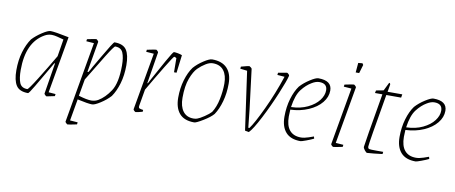

<svg xmlns="http://www.w3.org/2000/svg" viewBox="-68 -891 3205 1352"><g transform="rotate(10 1534.5 -214.5)"><path d="M289 -22 339 -18 337 -3Q330 -2 322.5 0Q315 2 308 3Q284 9 279 9Q276 9 268.5 1.5Q261 -6 262 -8L298 -230H293Q286 -216 278 -204Q221 -106 187 -48.5Q153 9 147 9Q85 9 61.5 -27.5Q38 -64 38 -136Q38 -208 55.5 -267Q73 -326 102 -367Q130 -397 170 -423Q210 -449 228 -449Q258 -449 360 -428ZM307 -283 327 -406Q302 -413 279.5 -418.5Q257 -424 241 -424Q214 -424 190 -410Q68 -341 68 -143Q68 -84 81.5 -51Q95 -18 137 -18Q145 -18 200 -106Q255 -194 307 -283Z M795 -304Q795 -232 777.5 -173Q760 -114 732 -74Q704 -43 663.5 -17Q623 9 605 9Q576 9 499 -8L472 147L527 151L525 166Q468 178 459 178Q456 178 448.5 170.5Q441 163 442 161L543 -418L488 -422L490 -437Q547 -449 555 -449Q558 -449 565 -441.5Q572 -434 571 -432L533 -211H540Q547 -222 552.5 -232Q558 -242 562 -250Q575 -272 608 -329Q641 -386 661 -417.5Q681 -449 685 -449Q748 -449 771.5 -413Q795 -377 795 -304ZM765 -297Q765 -355 751 -388Q737 -421 695 -421Q687 -421 638 -342Q589 -263 524 -155L503 -35Q562 -17 594 -17Q621 -17 643 -30Q689 -57 727 -114.5Q765 -172 765 -297Z M1168 -442 1152 -314H1134L1133 -415Q1122 -422 1117 -422Q1112 -422 1060.5 -337.5Q1009 -253 954 -158L934 -42Q933 -38 933 -32Q933 -24 939 -21Q945 -18 966 -15L965 -2Q952 2 937.5 5Q923 8 916 9Q913 9 906 2.5Q899 -4 899 -8L971 -418L916 -422L918 -437Q975 -449 983 -449Q986 -449 993 -441.5Q1000 -434 999 -432L962 -206H966L983 -238Q1021 -308 1062 -381Q1103 -454 1109 -454Q1120 -454 1138.5 -450.5Q1157 -447 1168 -442Z M1194 -144Q1194 -212 1211.5 -270.5Q1229 -329 1257 -367Q1284 -398 1324 -424Q1364 -450 1383 -450Q1454 -450 1490.5 -411.5Q1527 -373 1527 -301Q1527 -233 1510.5 -174Q1494 -115 1467 -75Q1446 -50 1397.5 -20.5Q1349 9 1335 9Q1263 9 1228.5 -31Q1194 -71 1194 -144ZM1351 -21Q1369 -27 1401 -48.5Q1433 -70 1447 -86Q1473 -126 1485 -184.5Q1497 -243 1497 -297Q1497 -356 1471 -390Q1445 -424 1393 -424Q1369 -424 1342 -407Q1314 -390 1289.5 -365.5Q1265 -341 1244.5 -287Q1224 -233 1224 -148Q1224 -86 1250 -51.5Q1276 -17 1325 -17Q1340 -17 1351 -21Z M1698 4 1639 -414 1589 -420 1591 -435Q1643 -449 1649 -449Q1651 -449 1659 -443Q1667 -437 1668 -433L1703 -151L1717 -20H1725Q1755 -60 1809.5 -175.5Q1864 -291 1906 -418L1854 -422L1856 -438Q1917 -449 1919 -449Q1922 -449 1929.5 -442Q1937 -435 1936 -430Q1928 -395 1887.5 -297.5Q1847 -200 1800 -109Q1753 -18 1726 9Z M1986 -197Q1984 -167 1984 -148Q1984 -83 2012 -50Q2040 -17 2093 -17Q2116 -17 2147 -27.5Q2178 -38 2183 -40L2187 -25Q2167 -15 2134.5 -3Q2102 9 2095 9Q2024 9 1989 -30.5Q1954 -70 1954 -142Q1954 -211 1971.5 -270Q1989 -329 2017 -367Q2045 -398 2085 -423.5Q2125 -449 2143 -449Q2240 -449 2240 -378Q2240 -332 2207 -291.5Q2174 -251 2115.5 -225.5Q2057 -200 1986 -197ZM1988 -216Q2055 -218 2106 -242.5Q2157 -267 2184 -302.5Q2211 -338 2211 -374Q2211 -424 2154 -424Q2130 -424 2102 -407Q2064 -385 2032 -343.5Q2000 -302 1988 -216Z M2312 -8 2384 -418 2329 -422 2331 -437Q2388 -449 2397 -449Q2400 -449 2407.5 -441.5Q2415 -434 2414 -432L2342 -22L2397 -18L2395 -3Q2338 9 2329 9Q2326 9 2319 2.5Q2312 -4 2312 -8ZM2400 -604 2430 -607 2437 -596 2419 -535H2394Z M2542 -30Q2543 -49 2606 -416H2553L2557 -435L2610 -445L2639 -504Q2646 -504 2648 -494L2639 -440H2744L2740 -416H2634Q2572 -58 2572 -37Q2572 -22 2583 -20Q2591 -18 2634 -18H2682L2680 -2Q2652 2 2620 5Q2588 8 2571 9Q2565 9 2553 -6Q2541 -21 2542 -30Z M2809 -197Q2807 -167 2807 -148Q2807 -83 2835 -50Q2863 -17 2916 -17Q2939 -17 2970 -27.5Q3001 -38 3006 -40L3010 -25Q2990 -15 2957.5 -3Q2925 9 2918 9Q2847 9 2812 -30.5Q2777 -70 2777 -142Q2777 -211 2794.5 -270Q2812 -329 2840 -367Q2868 -398 2908 -423.5Q2948 -449 2966 -449Q3063 -449 3063 -378Q3063 -332 3030 -291.5Q2997 -251 2938.5 -225.5Q2880 -200 2809 -197ZM2811 -216Q2878 -218 2929 -242.5Q2980 -267 3007 -302.5Q3034 -338 3034 -374Q3034 -424 2977 -424Q2953 -424 2925 -407Q2887 -385 2855 -343.5Q2823 -302 2811 -216Z"/></g></svg>

Font: Grenze Thin
Style: Italic
Weight: 250
Italic angle: -10°
Designer: Renata Polastri
Foundry: Omnibus-Type
Version: Version 1.002; ttfautohint (v1.8)